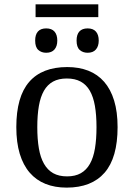

<svg xmlns="http://www.w3.org/2000/svg" viewBox="-20 -855 617 885"><path d="M522 -269Q522 -127.9 462.2 -59.1Q402.3 9.8 287.1 9.8Q232.9 9.8 189.9 -7.3Q147 -24.4 116.9 -59.1Q86.9 -93.8 71 -146.2Q55.2 -198.7 55.2 -269Q55.2 -409.2 114.5 -477.5Q173.8 -545.9 290 -545.9Q344.2 -545.9 387.2 -529.1Q430.2 -512.2 460.2 -477.8Q490.2 -443.4 506.1 -391.4Q522 -339.4 522 -269ZM151.9 -269Q151.9 -213.4 159.2 -170.9Q166.5 -128.4 182.9 -99.9Q199.2 -71.3 225.3 -56.6Q251.5 -42 289.1 -42Q326.7 -42 352.5 -56.6Q378.4 -71.3 394.5 -99.9Q410.6 -128.4 417.7 -170.9Q424.8 -213.4 424.8 -269Q424.8 -324.7 417.5 -366.7Q410.2 -408.7 394 -436.8Q377.9 -464.8 351.8 -479Q325.7 -493.2 288.1 -493.2Q250.5 -493.2 224.6 -479Q198.7 -464.8 182.6 -436.8Q166.5 -408.7 159.2 -366.7Q151.9 -324.7 151.9 -269ZM433.1 -775.9H144V-835H433.1ZM192.9 -724.1Q218.3 -724.1 231.2 -709.5Q244.1 -694.8 244.1 -668Q244.1 -642.1 231.2 -627Q218.3 -611.8 192.9 -611.8Q170.9 -611.8 156.5 -624.8Q142.1 -637.7 142.1 -668Q142.1 -695.8 155 -710Q168 -724.1 192.9 -724.1ZM383.8 -724.1Q409.2 -724.1 422.1 -709.5Q435.1 -694.8 435.1 -668Q435.1 -642.1 422.1 -627Q409.2 -611.8 383.8 -611.8Q361.8 -611.8 347.4 -624.8Q333 -637.7 333 -668Q333 -695.8 345.9 -710Q358.9 -724.1 383.8 -724.1Z"/></svg>

Font: Droid Serif
Style: Regular
Weight: 400
Designer: Monotype Design team
Foundry: Monotype Imaging Inc.
Version: Version 1.03